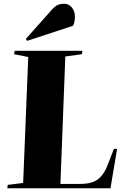

<svg xmlns="http://www.w3.org/2000/svg" viewBox="-20 -1000 679 1020"><path d="M21 -18 103 -28 130 -697 55 -712 58 -730H418L415 -712L327 -700L301 -23H407Q469 -23 501.5 -48.5Q534 -74 554 -129L585 -209H602L567 0H19ZM256 -949Q272 -967 286.5 -973.5Q301 -980 322 -980Q344 -980 361 -961Q378 -942 378 -911Q378 -901 376 -887.5Q374 -874 368 -863L124 -783L117 -793Z"/></svg>

Font: Literata 72pt ExtraBold
Style: Italic
Weight: 800
Italic angle: -2°
Designer: Latin by Veronika Burian and Jose Scaglione. Greek by Irene Vlachou. Cyrillic by Vera Evstafieva
Foundry: TypeTogether
Version: Version 3.002